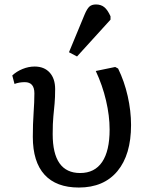

<svg xmlns="http://www.w3.org/2000/svg" viewBox="-20 -826 665 860"><path d="M333 14Q232 14 179.5 -43.5Q127 -101 127 -213Q127 -271 130.5 -320.5Q134 -370 134 -408Q134 -458 91 -458Q66 -458 45 -450L35 -488Q54 -506 81 -517Q108 -528 135 -528Q178 -528 202.5 -501Q227 -474 227 -427Q227 -389 224.5 -362Q222 -335 219 -304.5Q216 -274 216 -225Q216 -51 339 -51Q404 -51 437.5 -100.5Q471 -150 471 -246Q471 -307 455 -375.5Q439 -444 409 -508L496 -526L509 -519Q537 -462 552 -395.5Q567 -329 567 -266Q567 -133 506 -59.5Q445 14 333 14ZM325 -573 289 -592 359 -761Q370 -787 380.5 -796.5Q391 -806 410 -806Q432 -806 447 -794Q462 -782 475 -753V-738Z"/></svg>

Font: Literata 7pt
Style: Regular
Weight: 400
Designer: Latin by Veronika Burian and Jose Scaglione. Greek by Irene Vlachou. Cyrillic by Vera Evstafieva.
Foundry: TypeTogether
Version: Version 3.002